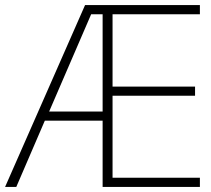

<svg xmlns="http://www.w3.org/2000/svg" viewBox="-21 -734 828 754"><path d="M764 0V-36H421V-358H745V-394H421V-678H764V-714H313L-1 0H43L155 -260H382V0ZM172 -296 337 -678H382V-296Z"/></svg>

Font: Noto Sans Lao ExtraLight
Style: Regular
Weight: 200
Designer: Monotype Design Team
Foundry: Monotype Imaging Inc.
Version: Version 2.003